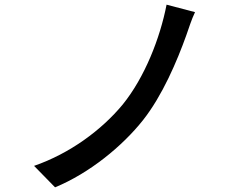

<svg xmlns="http://www.w3.org/2000/svg" viewBox="-20 -777 1040 823"><path d="M816 -725 694 -757C666 -613 600 -445 506 -329C415 -219 279 -119 126 -66L216 26C364 -35 505 -151 593 -262C676 -367 739 -515 779 -627C789 -655 801 -694 816 -725Z"/></svg>

Font: Noto Sans CJK JP Medium
Style: Regular
Weight: 500
Designer: Ryoko NISHIZUKA (kana & ideographs); Paul D. Hunt (Latin, Greek & Cyrillic); Wenlong ZHANG (bopomofo); Sandoll Communica
Foundry: Adobe Systems Incorporated
Version: Version 1.004;PS 1.004;hotconv 1.0.82;makeotf.lib2.5.63406